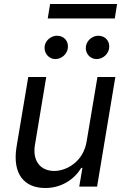

<svg xmlns="http://www.w3.org/2000/svg" viewBox="-20 -929 625 956"><path d="M411.2 -223.7C394.5 -123.9 311.8 -77.8 250 -77.8C181.5 -77.8 141 -127.8 153.8 -206.3L210.2 -545.5H120.7L62.5 -198.9C40.1 -60.7 102.3 7.1 205.3 7.1C287.6 7.1 350.5 -36.9 384.6 -93H390.3L374.6 0H463.4L554.3 -545.5H465.2ZM202.4 -699.2C197.4 -665.5 222.7 -634.9 255 -634.9C286.9 -634.9 312.9 -659.4 317.5 -687.1C323.2 -723.4 299.7 -751.1 263.5 -751.1C235.8 -751.1 206.7 -729.4 202.4 -699.2ZM217.7 -837H551.5L562.9 -909.1H229.4ZM408 -699.2C402 -664.1 428.3 -634.9 460.6 -634.9C492.5 -634.9 518.5 -659.4 523.1 -687.1C528.8 -723.4 505.3 -751.1 469.1 -751.1C441.4 -751.1 413 -729.4 408 -699.2Z"/></svg>

Font: Margiela Sans Text
Style: Italic
Weight: 400
Italic angle: -9.39999°
Designer: Stefan Endress, Andreas Faust
Version: Version 1.100;FEAKit 1.0